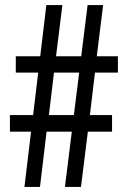

<svg xmlns="http://www.w3.org/2000/svg" viewBox="-20 -734 500 754"><path d="M353 -449 333 -282H420V-217H325L298 0H235L262 -217H163L137 0H76L102 -217H19V-282H110L130 -449H42V-513H138L162 -714H225L200 -513H299L324 -714H385L360 -513H443V-449ZM172 -282H270L291 -449H192Z"/></svg>

Font: Noto Sans Hebrew ExtraCondensed
Style: Regular
Weight: 400
Width: 2
Designer: Monotype Design Team
Foundry: Monotype Imaging Inc.
Version: Version 2.004; ttfautohint (v1.8.4.7-5d5b)